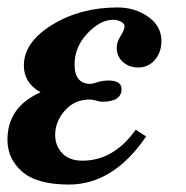

<svg xmlns="http://www.w3.org/2000/svg" viewBox="-25 -482 499 515"><path d="M83 -234V-235Q39 -260 39 -306Q39 -369 115 -415.5Q191 -462 290 -462Q337 -462 372.5 -437Q408 -412 408 -372Q408 -342 390.5 -321.5Q373 -301 346 -301Q321 -301 304.5 -316Q288 -331 288 -354Q288 -369 298.5 -385.5Q309 -402 309 -412Q309 -419 299 -424Q289 -429 279 -429Q244 -429 209.5 -392.5Q175 -356 175 -309Q175 -257 218 -257Q222 -257 236.5 -261.5Q251 -266 266 -266Q301 -266 301 -243Q301 -209 248 -209Q244 -209 233.5 -212Q223 -215 215 -215Q175 -215 149 -185.5Q123 -156 123 -120Q123 -91 142 -71Q161 -51 196 -51Q280 -51 339 -134L367 -116Q279 13 160 13Q74 13 34.5 -21.5Q-5 -56 -5 -107Q-5 -195 83 -234Z"/></svg>

Font: STIX
Style: Bold Italic
Weight: 700
Italic angle: -16.33°
Designer: MicroPress Inc., with final additions and corrections provided by Coen Hoffman, Elsevier (retired)
Version: Version 1.1.1